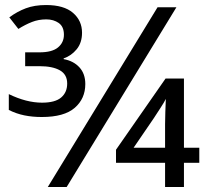

<svg xmlns="http://www.w3.org/2000/svg" viewBox="-20 -743 821 763"><path d="M146 -278Q109 -278 77 -284.5Q45 -291 15 -306V-369Q85 -335 147 -335Q199 -335 223 -355.5Q247 -376 247 -411Q247 -447 218 -463.5Q189 -480 137 -480H80V-535H137Q187 -535 210.5 -554.5Q234 -574 234 -605Q234 -637 213.5 -651.5Q193 -666 164 -666Q133 -666 106.5 -655.5Q80 -645 53 -628L17 -674Q48 -697 82.5 -710Q117 -723 163 -723Q234 -723 270 -692Q306 -661 306 -613Q306 -573 284.5 -547Q263 -521 233 -511V-508Q272 -501 295.5 -475.5Q319 -450 319 -409Q319 -351 277 -314.5Q235 -278 146 -278ZM170 0 606 -714H681L245 0ZM636 0V-96H441V-148L638 -431H711V-156H772V-96H711V0ZM511 -156H636V-249Q636 -270 637 -298Q638 -326 639 -350Q634 -339 618 -314.5Q602 -290 591 -273Z"/></svg>

Font: RS Noto Sans
Style: Regular
Weight: 400
Designer: Monotype Design Team
Foundry: Monotype Imaging Inc.
Version: Version 3.10